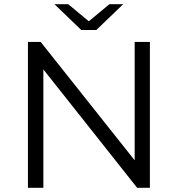

<svg xmlns="http://www.w3.org/2000/svg" viewBox="-20 -901 853 921"><path d="M699 -700V0H638L188 -568V0H114V-700H175L626 -132V-700ZM571 -881 442 -757H370L241 -881H307L406 -799L505 -881Z"/></svg>

Font: Montserrat-Regular
Style: Regular
Weight: 400
Version: Version 7.200